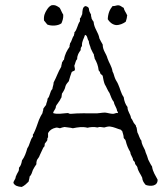

<svg xmlns="http://www.w3.org/2000/svg" viewBox="-20 -764 655 759"><path d="M556 -33C576 -26 604 -28 603 -54C595 -70 584 -84 581 -106C575 -114 571 -124 566 -133C563 -143 560 -153 556 -161L553 -171C548 -182 540 -193 539 -208C531 -217 529 -231 523 -241L520 -260C517 -262 518 -266 517 -268L509 -278L507 -282C504 -288 502 -293 498 -297C496 -314 484 -322 484 -341C476 -351 471 -364 469 -380C458 -395 455 -414 447 -431C444 -439 438 -446 435 -454C431 -463 430 -473 425 -481C422 -502 411 -515 405 -533C400 -553 386 -564 386 -588C381 -596 377 -604 373 -612C369 -637 352 -651 350 -678C347 -682 344 -686 342 -691C342 -697 339 -699 340 -706C337 -713 333 -717 332 -725C332 -735 326 -738 318 -740C306 -737 306 -722 305 -708C302 -703 301 -695 296 -691V-680C286 -667 285 -646 274 -636C275 -630 272 -628 272 -623C265 -615 264 -601 257 -593C257 -588 254 -585 255 -579C245 -565 236 -549 233 -528C229 -526 228 -520 225 -517C225 -511 222 -506 222 -500C210 -481 203 -458 192 -438C192 -428 188 -422 187 -412C177 -403 178 -383 168 -374C168 -364 163 -358 162 -349C158 -344 154 -339 151 -334C152 -326 148 -324 148 -317C143 -309 138 -300 134 -290C127 -271 121 -251 112 -234C108 -233 111 -227 110 -224C99 -212 98 -191 88 -178C83 -160 77 -143 67 -130C65 -118 62 -108 55 -101C55 -95 55 -91 53 -87C49 -80 45 -73 42 -65C42 -55 34 -51 33 -41C38 -30 50 -26 66 -25C77 -30 85 -38 93 -46C94 -53 97 -59 97 -66C104 -72 107 -83 110 -92C114 -100 119 -108 124 -115C123 -122 125 -126 126 -131C129 -137 135 -142 137 -150L151 -180C152 -182 155 -184 156 -186C157 -189 156 -192 157 -196C160 -201 165 -205 167 -210C167 -215 167 -219 170 -221V-238C176 -249 186 -256 200 -259C205 -261 211 -258 217 -257C223 -259 228 -261 235 -262C245 -260 258 -260 268 -257C288 -261 306 -264 326 -259C337 -262 353 -263 365 -260C376 -264 380 -261 392 -260C399 -262 405 -264 414 -264C431 -262 443 -255 458 -251C459 -249 461 -247 463 -246C465 -237 469 -230 469 -219C471 -214 476 -213 477 -207C481 -190 487 -176 495 -163C496 -149 506 -142 506 -131C509 -127 514 -125 514 -117C516 -111 521 -109 523 -103C526 -86 536 -76 542 -62C543 -49 549 -41 556 -33ZM446 -322V-317C439 -319 433 -314 427 -314C416 -314 406 -318 395 -319C382 -319 368 -315 354 -316C326 -316 290 -317 260 -314C253 -313 252 -318 246 -317C227 -316 207 -311 190 -317C192 -328 201 -332 201 -344C204 -351 209 -355 212 -361C217 -366 219 -374 223 -379C223 -385 225 -389 225 -394C231 -403 237 -412 239 -424C242 -432 247 -437 252 -443C255 -456 259 -466 263 -478C265 -483 273 -482 276 -487C277 -495 274 -498 274 -505C278 -512 278 -524 285 -530C285 -547 292 -556 299 -566C298 -574 301 -578 304 -582C303 -602 312 -611 316 -626C327 -624 324 -609 331 -602C331 -590 337 -583 339 -572C343 -565 346 -556 351 -549C351 -542 354 -539 354 -533C362 -519 368 -505 370 -486C372 -482 376 -481 376 -475C378 -469 384 -469 386 -464C388 -453 390 -441 394 -431C401 -420 405 -407 413 -396C418 -384 422 -370 430 -361C432 -347 441 -340 443 -325C444 -325 444 -322 446 -322ZM223 -672C227 -682 231 -692 230 -706C224 -715 221 -725 216 -733C206 -740 198 -746 183 -743C175 -739 170 -733 165 -725C158 -714 152 -702 154 -683C159 -678 162 -672 167 -667C184 -660 211 -662 223 -672ZM477 -678C479 -685 482 -692 482 -700C485 -701 482 -702 482 -705C478 -715 471 -722 469 -733C462 -736 458 -741 450 -743C440 -744 435 -739 425 -740C414 -727 407 -711 406 -688C412 -678 423 -667 438 -665C453 -664 467 -671 477 -678Z"/></svg>

Font: FuturaRener
Style: Light
Weight: 300
Designer: BSozoo
Foundry: BSozoo
Version: Version 1.0